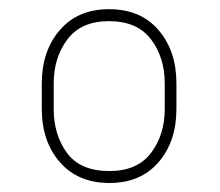

<svg xmlns="http://www.w3.org/2000/svg" viewBox="-20 -741 486 424"><path d="M72.3 -500V-557.1Q72.3 -628.4 112.1 -674.6Q151.9 -720.7 220.7 -720.7Q290.5 -720.7 330.1 -674.6Q369.6 -628.4 369.6 -557.1V-500Q369.6 -428.7 330.1 -382.8Q290.5 -336.9 221.7 -336.9Q152.3 -336.9 112.3 -382.8Q72.3 -428.7 72.3 -500ZM98.6 -557.1V-500Q98.6 -443.4 127.9 -403.3Q157.2 -363.3 221.7 -363.3Q283.2 -363.3 313.5 -403.3Q343.8 -443.4 343.8 -500V-557.1Q343.8 -613.8 313.5 -654.1Q283.2 -694.3 220.7 -694.3Q159.2 -694.3 128.9 -654.1Q98.6 -613.8 98.6 -557.1Z"/></svg>

Font: Vazirmatn RD Thin
Style: Regular
Weight: 100
Designer: Saber Rastikerdar
Foundry: Saber Rastikerdar
Version: Version 32.102